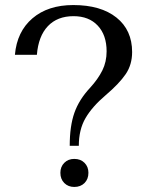

<svg xmlns="http://www.w3.org/2000/svg" viewBox="-20 -730 582 760"><path d="M337 -383Q368 -417 385 -451Q402 -485 402 -527Q402 -591 367 -628.5Q332 -666 271 -666Q207 -666 169.5 -626.5Q132 -587 126 -513H39Q47 -605 108.5 -657.5Q170 -710 270 -710Q379 -710 441 -660.5Q503 -611 503 -524Q503 -474 477.5 -436.5Q452 -399 398 -353Q345 -308 318.5 -262.5Q292 -217 292 -153H256Q256 -231 274.5 -283.5Q293 -336 337 -383ZM219 -46Q219 -70 234.5 -85.5Q250 -101 274 -101Q299 -101 314.5 -85.5Q330 -70 330 -46Q330 -21 314.5 -5.5Q299 10 274 10Q250 10 234.5 -5.5Q219 -21 219 -46Z"/></svg>

Font: Fahkwang
Style: Regular
Weight: 400
Version: Version 1.000; ttfautohint (v1.6)